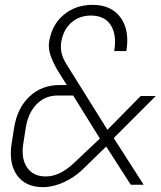

<svg xmlns="http://www.w3.org/2000/svg" viewBox="-20 -760 661 790"><path d="M157 10Q85 10 50 -39Q15 -88 28 -170L38 -234Q51 -315 101 -362.5Q151 -410 224 -410H255L219 -467Q200 -499 189 -529Q178 -559 182 -587Q193 -658 242 -699Q291 -740 361 -740Q438 -740 476 -688Q514 -636 500 -550H450Q461 -618 435.5 -657Q410 -696 354 -696Q306 -696 273 -666.5Q240 -637 232 -587Q224 -542 254 -495L422 -226L559 -365H621L448 -192L571 0H518L417 -157L318 -61Q286 -30 242 -10Q198 10 157 10ZM168 -34Q200 -34 229.5 -49.5Q259 -65 284 -89L391 -190L281 -367H217Q166 -367 131 -331.5Q96 -296 86 -234L76 -170Q66 -109 91 -71.5Q116 -34 168 -34Z"/></svg>

Font: JetBrains Mono Thin
Style: Italic
Weight: 100
Italic angle: -9°
Monospace: yes
Designer: Philipp Nurullin, Konstantin Bulenkov
Foundry: JetBrains
Version: Version 2.305; ttfautohint (v1.8.4.7-5d5b)